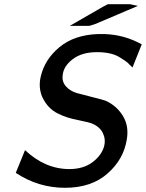

<svg xmlns="http://www.w3.org/2000/svg" viewBox="-20 -874 694 913"><path d="M312 -751 468 -841 493 -854H506H598L636 -846Q609 -835 581.5 -823Q554 -811 536 -803.5Q518 -796 499.5 -788Q481 -780 470 -775.5Q459 -771 448 -766Q437 -761 430.5 -759Q424 -757 418 -755Q412 -753 408.5 -752Q405 -751 402 -751ZM55 -52 99 -160Q195 -70 310 -70Q377 -70 421 -103.5Q465 -137 476 -182Q482 -211 472 -234Q460 -268 419 -286Q405 -292 356 -302Q325 -308 302.5 -315Q280 -322 255.5 -334Q231 -346 212.5 -365.5Q194 -385 182 -411V-410Q161 -458 174 -511Q193 -592 263 -650Q333 -708 445 -712H477Q572 -709 654 -663L610 -553Q609 -554 604.5 -558.5Q600 -563 595.5 -567Q591 -571 589 -574L575 -585Q574 -586 550 -601Q511 -626 441 -626Q369 -626 325 -592Q281 -558 278 -515Q274 -486 293.5 -463.5Q313 -441 347 -431Q364 -426 416.5 -413Q469 -400 482 -395Q534 -372 564 -323.5Q594 -275 583 -211Q568 -116 491 -48.5Q414 19 289 19Q162 19 55 -52Z"/></svg>

Font: Coval
Style: Medium Italic
Weight: 500
Foundry: Context Ltd
Version: Version 001.000